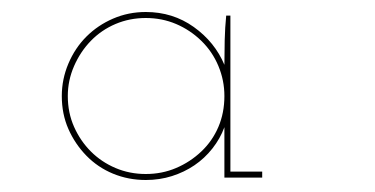

<svg xmlns="http://www.w3.org/2000/svg" viewBox="-20 -602 625 320"><path d="M417 -306H354V-390Q347 -371 334 -354.5Q321 -338 304 -326.5Q287 -315 266.5 -308.5Q246 -302 223 -302Q194 -302 168.5 -312.5Q143 -323 124 -342.5Q105 -362 94 -387Q83 -412 83 -442Q83 -470 94 -496Q105 -522 124 -541Q143 -560 168.5 -571Q194 -582 223 -582Q268 -582 303 -557Q338 -532 354 -494Q354 -514 354.5 -535Q355 -556 357 -576H364V-316H417ZM223 -572Q196 -572 172.5 -562Q149 -552 131.5 -534Q114 -516 103.5 -492Q93 -468 93 -442Q93 -414 103.5 -390.5Q114 -367 131.5 -349.5Q149 -332 172.5 -322Q196 -312 223 -312Q250 -312 273.5 -322Q297 -332 315.5 -349.5Q334 -367 344 -390.5Q354 -414 354 -442Q354 -468 344 -492Q334 -516 315.5 -534Q297 -552 273.5 -562Q250 -572 223 -572Z"/></svg>

Font: Josefin Slab Thin
Style: Regular
Weight: 100
Designer: Santiago Orozco
Foundry: Typemade
Version: Version 2.000